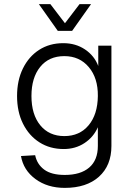

<svg xmlns="http://www.w3.org/2000/svg" viewBox="-20 -752 640 934"><path d="M295 162Q211 162 152.5 119Q94 76 82 7L151 3Q160 47 195 73Q230 99 295 99Q372 99 414 63Q456 27 456 -42V-133Q435 -85 391 -56Q347 -27 290 -27Q223 -27 172 -59.5Q121 -92 92 -150Q63 -208 63 -285Q63 -361 91.5 -419Q120 -477 170.5 -509.5Q221 -542 288 -542Q348 -542 393.5 -511.5Q439 -481 458 -431V-530H522V-42Q522 53 461.5 107.5Q401 162 295 162ZM293 -90Q367 -90 411 -142.5Q455 -195 456 -285Q457 -372 412 -425.5Q367 -479 293 -479Q218 -479 175.5 -426.5Q133 -374 133 -285Q133 -195 176 -142.5Q219 -90 293 -90ZM169 -732H225L296 -639L367 -732H423L331 -602H261Z"/></svg>

Font: Geist Mono Light
Style: Regular
Weight: 300
Monospace: yes
Designer: Basement.studio, Andrés Briganti, Mateo Zaragoza
Foundry: Basement.studio, Vercel, Andrés Briganti, Guido Ferreyra, Mateo Zaragoza
Version: Version 1.500; ttfautohint (v1.8.4.7-5d5b)